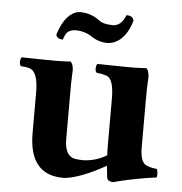

<svg xmlns="http://www.w3.org/2000/svg" viewBox="-49 -679 695 735"><g transform="rotate(5 299.0 -311.0)"><path d="M358.9 -588.9Q390.1 -588.9 407.2 -629.9Q407.7 -631.3 408.2 -631.8Q430.2 -631.8 435.1 -616.7Q435.5 -613.8 436 -611.8Q415.5 -542.5 368.7 -523.9Q356.4 -519.5 345.2 -519Q308.1 -519.5 279.8 -540Q252.9 -556.6 222.2 -557.1Q192.9 -557.1 182.1 -539.1Q176.8 -529.8 172.9 -517.1Q147.9 -518.6 147 -535.2Q168.9 -605 210 -623.5Q219.7 -627.9 230 -627.9Q272.9 -627.4 304.2 -603Q322.3 -588.9 358.9 -588.9ZM509.8 -132.8Q509.8 -80.1 530.8 -66.9Q545.4 -58.1 575.2 -55.2Q580.6 -37.1 577.1 -22.9Q492.2 -11.7 411.1 9.8Q390.1 8.3 388.2 -6.8Q388.2 -8.3 383.3 -50.8Q285.6 3.9 225.6 9.8Q220.7 10.3 216.8 9.8Q89.4 7.8 88.9 -149.9V-306.2Q88.9 -380.9 60.1 -395Q46.9 -400.9 22 -401.9Q13.7 -410.2 18.6 -429.7Q20 -434.1 22 -436Q108.4 -434.1 153.8 -434.1Q175.8 -434.1 210.9 -436Q220.7 -424.8 221.2 -401.9Q221.2 -393.6 220.2 -384.3Q218.8 -358.9 219.2 -306.2V-139.2Q219.2 -76.2 256.8 -66.9Q269 -64.5 289.1 -64Q337.9 -64.9 380.9 -90.8Q379.9 -107.4 379.9 -120.6V-306.2Q379.9 -375.5 358.4 -390.6Q345.2 -398.9 313 -401.9Q304.7 -410.2 309.6 -429.7Q311 -434.1 313 -436Q399.4 -434.1 444.8 -434.1Q465.3 -434.1 502 -436Q511.7 -424.8 512.2 -401.9Q512.2 -393.6 511.2 -384.3Q509.8 -358.9 509.8 -306.2Z"/></g></svg>

Font: Linux Libertine O
Style: Bold
Weight: 700
Designer: Philipp H. Poll
Foundry: Philipp H. Poll
Version: Version 5.0.0